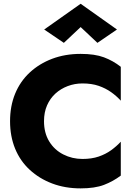

<svg xmlns="http://www.w3.org/2000/svg" viewBox="-20 -1009 740 1044"><path d="M219.3 -350Q219.3 -398.2 235.8 -436Q252.3 -473.8 281.3 -500.2Q310.3 -526.5 348.3 -540.9Q386.2 -555.3 428.5 -555.3Q478.5 -555.3 516.5 -542.2Q554.5 -529 584 -508.1Q613.5 -487.2 636.8 -461.5V-645.8Q595 -678.7 545.3 -697.3Q495.5 -716 418.5 -716Q334.2 -716 263.9 -689.5Q193.7 -663 141.8 -614.8Q89.8 -566.5 62.2 -499.4Q34.7 -432.3 34.7 -350Q34.7 -267.7 62.2 -200.6Q89.8 -133.5 141.8 -85.6Q193.7 -37.7 263.9 -11.2Q334.2 15.3 418.5 15.3Q495.5 15.3 545.3 -3.7Q595 -22.7 636.8 -54.2V-238.5Q613.5 -213.3 584 -192Q554.5 -170.7 516.5 -157.7Q478.5 -144.7 428.5 -144.7Q372.3 -144.7 324.1 -169.3Q275.8 -193.8 247.6 -240Q219.3 -286.2 219.3 -350ZM418.5 -861.8 509.7 -776 616 -848.5 418.5 -988.5 220.3 -848.5 327.2 -776Z"/></svg>

Font: Jost* Book
Style: Regular
Weight: 400
Version: Version 3.000